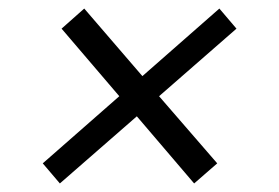

<svg xmlns="http://www.w3.org/2000/svg" viewBox="-20 -480 653 449"><path d="M120 -51 80 -98 259 -255 124 -413 177 -460 313 -302 493 -460 533 -413 352 -255 488 -98 434 -51 300 -208Z"/></svg>

Font: Chivo Medium ExtraLight
Style: Italic
Weight: 250
Italic angle: -8.05°
Version: Version 2.002